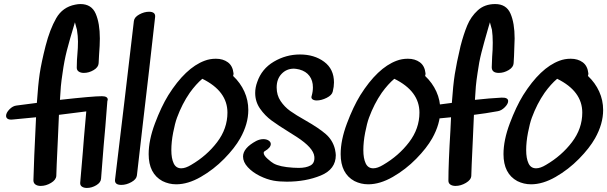

<svg xmlns="http://www.w3.org/2000/svg" viewBox="-20 -942 2998 948"><path d="M10 -370Q10 -385 26.5 -402Q43 -419 62 -421L162 -434Q168 -524 176 -578Q184 -632 205 -715Q226 -797 257.5 -852Q289 -907 351 -919Q365 -922 377 -922Q432 -922 452.5 -874.5Q473 -827 473 -752Q473 -719 469 -669Q467 -639 467 -630Q466 -610 442.5 -596Q419 -582 394 -582Q379 -582 369 -588.5Q359 -595 359 -608Q359 -630 360 -646Q361 -662 362 -673Q365 -705 365 -737Q365 -763 360 -795Q358 -803 355 -813Q352 -823 351 -828L350 -832Q323 -743 310 -692Q297 -641 289 -582Q283 -543 280.5 -515.5Q278 -488 276 -449Q438 -467 483 -467Q512 -467 512 -450L510 -442Q499 -296 492 -225Q490 -195 486.5 -155.5Q483 -116 479 -60Q478 -41 455.5 -27.5Q433 -14 409 -14Q394 -14 384.5 -20.5Q375 -27 376 -40Q381 -91 383.5 -127.5Q386 -164 389 -192Q392 -237 406 -392L271 -375L266 -261Q258 -94 258 -74Q257 -54 232 -39Q207 -24 181 -24Q165 -24 155 -31Q145 -38 145 -52Q147 -141 158 -363L44 -352Q27 -350 18.5 -355Q10 -360 10 -370Z M716 -884Q731 -884 739 -878Q747 -872 746 -859Q717 -598 686 -337L656 -76Q654 -57 629 -43Q604 -29 579 -29Q545 -29 548 -55L595 -447Q627 -723 641 -838Q643 -857 667.5 -870.5Q692 -884 716 -884Z M979 -553Q948 -527 917 -484Q879 -429 854 -361Q844 -334 835 -287.5Q826 -241 826 -201Q826 -160 837.5 -135.5Q849 -111 875 -111Q896 -111 924 -128Q1001 -173 1052 -240Q1103 -307 1103 -386Q1103 -492 979 -553ZM1206 -399Q1206 -330 1166 -259Q1139 -211 1087 -158Q1035 -105 971.5 -68.5Q908 -32 850 -32Q814 -32 782 -48Q714 -85 714 -181Q714 -250 745 -332.5Q776 -415 811 -472Q896 -607 990 -642Q1016 -652 1046 -652Q1081 -652 1105 -634.5Q1129 -617 1133 -580V-576Q1133 -573 1131 -567Q1167 -533 1186.5 -490Q1206 -447 1206 -399Z M1489 -347Q1554 -310 1588.5 -280Q1623 -250 1634 -205Q1638 -185 1638 -176Q1638 -106 1564 -75.5Q1490 -45 1396 -45Q1359 -45 1331 -50Q1298 -56 1262.5 -73.5Q1227 -91 1203.5 -116.5Q1180 -142 1180 -169Q1180 -211 1245 -246Q1263 -255 1280 -255Q1296 -255 1306.5 -248Q1317 -241 1317 -231Q1317 -213 1288 -196Q1282 -193 1282 -187Q1282 -175 1301 -158Q1320 -141 1331 -135Q1361 -118 1427 -114Q1435 -113 1455 -113Q1491 -113 1513 -125Q1535 -137 1532 -169Q1528 -212 1445 -266L1407 -290Q1355 -322 1321.5 -346.5Q1288 -371 1264 -405.5Q1240 -440 1240 -483Q1240 -510 1250 -537Q1272 -602 1332 -637.5Q1392 -673 1461 -673Q1532 -673 1580.5 -637Q1629 -601 1629 -535Q1629 -514 1623 -490Q1619 -472 1593 -459Q1567 -446 1544 -446Q1530 -446 1522.5 -452Q1515 -458 1519 -469Q1525 -490 1525 -511Q1525 -544 1508 -567Q1491 -590 1458 -599Q1440 -603 1431 -603Q1395 -603 1370.5 -577.5Q1346 -552 1346 -510Q1346 -472 1365.5 -443Q1385 -414 1413 -394Q1441 -374 1489 -347Z M1927 -553Q1896 -527 1865 -484Q1827 -429 1802 -361Q1792 -334 1783 -287.5Q1774 -241 1774 -201Q1774 -160 1785.5 -135.5Q1797 -111 1823 -111Q1844 -111 1872 -128Q1949 -173 2000 -240Q2051 -307 2051 -386Q2051 -492 1927 -553ZM2154 -399Q2154 -330 2114 -259Q2087 -211 2035 -158Q1983 -105 1919.5 -68.5Q1856 -32 1798 -32Q1762 -32 1730 -48Q1662 -85 1662 -181Q1662 -250 1693 -332.5Q1724 -415 1759 -472Q1844 -607 1938 -642Q1964 -652 1994 -652Q2029 -652 2053 -634.5Q2077 -617 2081 -580V-576Q2081 -573 2079 -567Q2115 -533 2134.5 -490Q2154 -447 2154 -399Z M2521 -752Q2521 -743 2518 -665Q2516 -639 2516 -630Q2515 -610 2491.5 -596Q2468 -582 2443 -582Q2408 -582 2408 -610Q2408 -626 2410 -662Q2413 -697 2413 -731Q2413 -767 2409 -795Q2407 -803 2404 -813Q2401 -823 2400 -828L2399 -832L2391 -805Q2369 -729 2357 -682Q2345 -635 2338 -582Q2332 -543 2329.5 -515.5Q2327 -488 2325 -449Q2398 -457 2457 -460Q2489 -461 2489 -443Q2489 -429 2472.5 -412.5Q2456 -396 2438 -393Q2378 -382 2320 -375L2315 -261Q2307 -94 2307 -74Q2306 -54 2280.5 -39Q2255 -24 2229 -24Q2214 -24 2204 -30.5Q2194 -37 2194 -50Q2194 -135 2204 -299L2207 -363L2093 -352Q2076 -350 2067.5 -355Q2059 -360 2059 -370Q2059 -385 2075.5 -402Q2092 -419 2111 -421L2211 -434Q2217 -521 2225.5 -575.5Q2234 -630 2254 -715Q2269 -773 2287 -816.5Q2305 -860 2339 -891Q2373 -922 2425 -922Q2480 -922 2500.5 -875Q2521 -828 2521 -752Z M2731 -553Q2700 -527 2669 -484Q2631 -429 2606 -361Q2596 -334 2587 -287.5Q2578 -241 2578 -201Q2578 -160 2589.5 -135.5Q2601 -111 2627 -111Q2648 -111 2676 -128Q2753 -173 2804 -240Q2855 -307 2855 -386Q2855 -492 2731 -553ZM2958 -399Q2958 -330 2918 -259Q2891 -211 2839 -158Q2787 -105 2723.5 -68.5Q2660 -32 2602 -32Q2566 -32 2534 -48Q2466 -85 2466 -181Q2466 -250 2497 -332.5Q2528 -415 2563 -472Q2648 -607 2742 -642Q2768 -652 2798 -652Q2833 -652 2857 -634.5Q2881 -617 2885 -580V-576Q2885 -573 2883 -567Q2919 -533 2938.5 -490Q2958 -447 2958 -399Z"/></svg>

Font: Sedgwick Ave
Style: Regular
Weight: 400
Designer: Kevin Burke, Pedro Vergani
Foundry: Google, Inc.
Version: Version 1.000